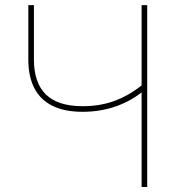

<svg xmlns="http://www.w3.org/2000/svg" viewBox="-20 -748 719 768"><path d="M310.1 -300.8Q238.8 -300.8 190.4 -324.5Q142.1 -348.1 117.7 -394.8Q93.3 -441.4 93.3 -509.8V-727.5H115.7V-509.8Q115.7 -416.5 163.8 -369.9Q211.9 -323.2 310.5 -323.2Q384.8 -323.2 445.3 -347.2Q505.9 -371.1 557.1 -415.5V-387.2Q508.3 -345.7 445.6 -323.2Q382.8 -300.8 310.1 -300.8ZM546.4 0V-727.5H568.8V0Z"/></svg>

Font: Inter 16pt Thin
Style: Regular
Weight: 250
Version: Version 4.001;git-66647c0bb